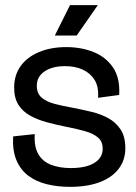

<svg xmlns="http://www.w3.org/2000/svg" viewBox="-20 -713 530 746"><path d="M252 13Q203 13 161 2.5Q119 -8 89 -31Q59 -54 43.5 -91.5Q28 -129 31 -183L115 -192Q112 -143 129 -114Q146 -85 179 -72.5Q212 -60 255 -60Q314 -60 346.5 -80Q379 -100 379 -135Q379 -163 361 -178.5Q343 -194 311.5 -203Q280 -212 239 -220Q199 -228 162 -238Q125 -248 96.5 -264Q68 -280 51.5 -306Q35 -332 35 -373Q35 -421 60 -456Q85 -491 131 -510.5Q177 -530 238 -530Q295 -530 343 -511Q391 -492 419 -451Q447 -410 443 -344L361 -333Q364 -376 347.5 -402.5Q331 -429 301.5 -442.5Q272 -456 233 -456Q183 -456 153 -435.5Q123 -415 123 -380Q123 -350 141.5 -334Q160 -318 192 -309.5Q224 -301 264 -294Q300 -287 335.5 -278.5Q371 -270 400.5 -254Q430 -238 448.5 -210Q467 -182 467 -137Q467 -91 441 -57Q415 -23 367 -5Q319 13 252 13ZM278 -575H193L252 -693H360Z"/></svg>

Font: Bricolage Grotesque 96pt
Style: Regular
Weight: 400
Version: Version 1.001;gftools[0.9.33.dev8+g029e19f]